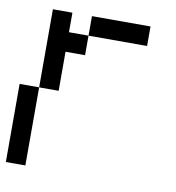

<svg xmlns="http://www.w3.org/2000/svg" viewBox="-72 -680 683 745"><g transform="rotate(10 269.0 -307.5)"><path d="M0 0V-307.7H76.9V0ZM76.9 -307.7V-615.4H153.8V-538.5H230.8V-461.5H153.8V-307.7ZM230.8 -538.5V-615.4H461.5V-538.5Z"/></g></svg>

Font: Mintsoda - Lime Green 13x16
Style: Regular
Weight: 400
Designer: Mintsoda-15
Version: Version 1.0